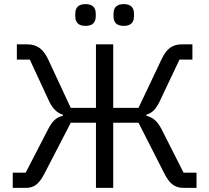

<svg xmlns="http://www.w3.org/2000/svg" viewBox="-20 -914 1018 934"><path d="M42 -74.2V0H106Q135.7 0 156.5 -15.9Q177.2 -31.7 198.2 -73.2L324.2 -316.9H446.8V0H530.8V-316.9H653.8L777.8 -73.2Q797.9 -32.2 819.8 -16.1Q841.8 0 872.1 0H936V-74.2H873L767.1 -283.2Q750.5 -315.4 733.4 -330.1Q716.3 -344.7 691.9 -351.1V-356Q712.4 -361.8 727.5 -376.7Q742.7 -391.6 756.8 -420.9L853 -624H916V-698.2H863.8Q830.6 -698.2 807.4 -681.6Q784.2 -665 766.1 -626L653.8 -389.2H530.8V-698.2H446.8V-389.2H324.2L213.9 -626Q195.8 -664.6 171.4 -681.4Q147 -698.2 113.8 -698.2H62V-624H125L219.2 -420.9Q244.1 -368.2 286.1 -356V-351.1Q262.2 -345.2 245.8 -330.6Q229.5 -315.9 212.9 -283.2L105 -74.2ZM445.8 -835V-847.2Q445.8 -894 396 -894Q346.2 -894 346.2 -847.2V-835Q346.2 -788.1 396 -788.1Q445.8 -788.1 445.8 -835ZM631.8 -835V-847.2Q631.8 -894 582 -894Q532.2 -894 532.2 -847.2V-835Q532.2 -788.1 582 -788.1Q631.8 -788.1 631.8 -835Z"/></svg>

Font: Plexus Sans
Style: Regular
Weight: 400
Version: Version 2.001;PS 002.001;hotconv 1.0.70;makeotf.lib2.5.58329